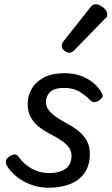

<svg xmlns="http://www.w3.org/2000/svg" viewBox="-20 -863 524 902"><path d="M208 19Q163 19 124 4Q85 -11 56.5 -34.5Q28 -58 14 -82Q7 -93 7.5 -104.5Q8 -116 21 -126Q35 -136 46.5 -137.5Q58 -139 67 -127Q90 -93 128 -71.5Q166 -50 208 -50Q244 -50 267.5 -59Q291 -68 303.5 -86Q316 -104 316 -130Q316 -156 301 -174Q286 -192 263 -206.5Q240 -221 213 -235Q186 -249 163 -267Q140 -285 125 -311Q110 -337 110 -374Q110 -411 128 -444Q146 -477 184.5 -498Q223 -519 284 -519Q328 -519 362 -506Q396 -493 419 -473Q442 -453 454 -434Q461 -423 462.5 -414Q464 -405 447 -392Q434 -383 424 -383Q414 -383 404 -392Q380 -417 351.5 -433.5Q323 -450 281 -450Q235 -450 215.5 -431Q196 -412 196 -383Q196 -360 211 -342.5Q226 -325 249 -310Q272 -295 299 -280.5Q326 -266 349 -247.5Q372 -229 387 -203Q402 -177 402 -140Q402 -85 376.5 -49.5Q351 -14 307 2.5Q263 19 208 19ZM305 -615Q295 -615 282.5 -625Q270 -635 270 -646Q270 -652 272 -658Q274 -664 279 -670L401 -824Q409 -836 416 -839.5Q423 -843 431 -843Q441 -843 453.5 -836Q466 -829 475 -818Q484 -807 484 -796Q484 -788 481 -783Q478 -778 471 -773L332 -630Q318 -615 305 -615Z"/></svg>

Font: Playwrite AU QLD
Style: Regular
Weight: 400
Designer: Veronika Burian, José Scaglione
Foundry: TypeTogether
Version: Version 1.002